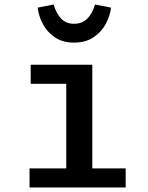

<svg xmlns="http://www.w3.org/2000/svg" viewBox="-20 -827 655 847"><path d="M387.2 -541.5V-84.1H534.4V0H110.3V-84.1H272.3V-457.4H115.4V-541.5ZM306.7 -639Q256.4 -639 222.1 -662.3Q187.7 -685.6 169 -721.3Q150.3 -756.9 146.2 -793.3L216.9 -807.2Q227.2 -769.2 249 -745.6Q270.8 -722.1 306.7 -722.1Q343.1 -722.1 365.9 -745.6Q388.7 -769.2 399 -807.2L469.7 -793.3Q465.6 -756.9 446.4 -721.3Q427.2 -685.6 392.3 -662.3Q357.4 -639 306.7 -639Z"/></svg>

Font: Fira Code Medium
Style: Regular
Weight: 500
Designer: Carrois Corporate, Edenspiekermann AG, Nikita Prokopov
Foundry: Carrois Corporate, Edenspiekermann AG, Nikita Prokopov
Version: Version 6.002